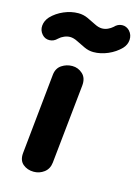

<svg xmlns="http://www.w3.org/2000/svg" viewBox="-145 -860 665 926"><g transform="rotate(15 187.5 -397.0)"><path d="M117.5 0Q85.5 0 63.5 -18.5Q41.5 -37 45 -74L86 -476Q89.5 -509 113.5 -525Q137.5 -541 166.5 -541Q196 -541 218.2 -520.5Q240.5 -500 236.5 -461.5L195.5 -66.5Q192 -34.5 169 -17.2Q146 0 117.5 0ZM-10.5 -649Q-27 -667.5 -24.8 -692.2Q-22.5 -717 -4 -737.5Q21.5 -764 57.2 -779.2Q93 -794.5 129 -794.5Q154 -794.5 176.5 -784.2Q199 -774 219.2 -763.5Q239.5 -753 256.5 -753Q271 -753 285 -759.2Q299 -765.5 309.5 -775Q325.5 -792.5 347 -793.5Q368.5 -794.5 385 -777.5Q401.5 -759 400 -734Q398.5 -709 380 -689.5Q354 -663 318 -647.5Q282 -632 246 -632Q222.5 -632 200 -642.5Q177.5 -653 157.2 -663.2Q137 -673.5 120 -673.5Q105.5 -673.5 90.8 -667.2Q76 -661 65 -650.5Q48 -633 26 -632.8Q4 -632.5 -10.5 -649Z"/></g></svg>

Font: Edu SA Hand
Style: Regular
Weight: 400
Designer: Tina and Corey Anderson, Eben Sorkin, Mirko Velimirovic
Foundry: Google for Education
Version: Version 2.000